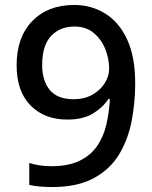

<svg xmlns="http://www.w3.org/2000/svg" viewBox="-20 -744 614 774"><path d="M525 -408Q525 -328 510 -253Q495 -178 458.5 -119Q422 -60 356.5 -25Q291 10 190 10Q169 10 142 8Q115 6 98 1V-87Q138 -74 187 -74Q255 -74 300 -95.5Q345 -117 371 -154.5Q397 -192 408.5 -241Q420 -290 423 -345H417Q395 -311 355 -286.5Q315 -262 251 -262Q159 -262 103 -319Q47 -376 47 -481Q47 -594 110 -659Q173 -724 279 -724Q348 -724 404 -689.5Q460 -655 492.5 -585Q525 -515 525 -408ZM280 -637Q222 -637 186 -599Q150 -561 150 -482Q150 -418 181 -381Q212 -344 276 -344Q320 -344 352 -362Q384 -380 402 -408.5Q420 -437 420 -467Q420 -507 404.5 -546Q389 -585 358 -611Q327 -637 280 -637Z"/></svg>

Font: Noto Sans Syriac Medium
Style: Regular
Weight: 500
Designer: Patrick Giasson and the Monotype Design Team
Foundry: Monotype Imaging Inc.
Version: Version 3.000; ttfautohint (v1.8.4.7-5d5b)